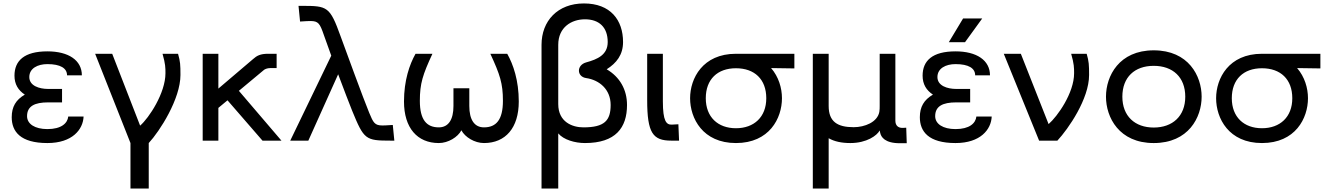

<svg xmlns="http://www.w3.org/2000/svg" viewBox="-20 -816 7721 1114"><path d="M255 14C400 14 462 -65 465 -140H376C372 -101 336 -67 255 -67C182 -67 137 -97 137 -142C137 -200 181 -222 259 -222H340V-300H259C208 -300 150 -318 150 -369C150 -419 198 -444 255 -444C331 -444 369 -420 369 -379H455C455 -466 378 -518 255 -518C121 -518 64 -464 64 -377C64 -327 86 -292 124 -267C72 -237 48 -196 48 -136C48 -53 98 14 255 14Z M843 278V14C907 -55 1027 -242 1027 -381C1027 -439 1026 -459 1013 -504H923C940 -445 940 -422 940 -391C940 -276 844 -131 793 -87L631 -504H532L737 14V278Z M1613 0 1366 -289 1510 -409C1515 -414 1530 -421 1548 -421H1585V-504H1535C1491 -504 1470 -493 1448 -473L1247 -302V-504H1156V0H1247V-190L1300 -234L1503 0Z M2243 -90C2227 -89 2212 -88 2199 -88C2154 -88 2146 -104 2122 -162C2090 -239 1980 -540 1956 -606C1894 -778 1880 -782 1733 -782H1712L1721 -691L1737 -692C1753 -693 1768 -694 1781 -694C1827 -694 1836 -680 1859 -613C1866 -592 1883 -547 1902 -493L1664 0H1769L1942 -385C1975 -297 2008 -211 2023 -174C2092 -6 2100 0 2247 0H2268L2259 -91Z M2526 14C2580 14 2636 -20 2657 -60C2678 -20 2734 14 2788 14C2913 14 2990 -74 2990 -227C2990 -349 2958 -442 2923 -504H2825C2881 -383 2898 -332 2898 -231C2898 -121 2859 -77 2788 -77C2732 -77 2703 -122 2703 -201V-304H2611V-201C2611 -122 2582 -77 2526 -77C2455 -77 2416 -121 2416 -231C2416 -332 2433 -383 2489 -504H2391C2356 -442 2324 -349 2324 -227C2324 -74 2401 14 2526 14Z M3500 -414C3557 -450 3595 -498 3595 -572C3595 -700 3522 -796 3368 -796C3215 -796 3122 -694 3122 -556V278H3219V-42C3250 -5 3316 14 3374 14C3552 14 3618 -75 3618 -207C3618 -295 3577 -369 3500 -414ZM3365 -77C3301 -77 3219 -108 3219 -212V-556C3219 -658 3296 -704 3374 -704C3455 -704 3506 -659 3506 -572C3506 -498 3447 -472 3381 -454C3324 -438 3326 -371 3381 -363C3457 -352 3523 -298 3523 -207C3523 -117 3488 -77 3365 -77Z M3920 0 3916 -95 3879 -93C3846 -91 3826 -113 3826 -228V-504H3735V-235C3735 -44 3768 0 3875 0Z M4250 -504C4057 -504 3984 -361 3984 -246C3984 -130 4057 14 4250 14C4444 14 4517 -130 4517 -246C4517 -305 4498 -370 4454 -421L4589 -419V-504ZM4250 -72C4145 -72 4075 -137 4075 -246C4075 -356 4143 -420 4250 -420C4358 -420 4426 -356 4426 -246C4426 -137 4355 -72 4250 -72Z M5218 -74C5191 -73 5175 -88 5175 -116V-504H5084V-202C5084 -191 5084 -178 5082 -167C5071 -107 4997 -78 4933 -78C4839 -78 4788 -110 4788 -201V-504H4696V278H4788V-14C4821 5 4863 14 4914 14C5009 14 5069 -30 5084 -59L5087 -45C5092 -21 5114 15 5201 15H5241L5238 -75Z M5568 -709 5485 -571H5579L5679 -709ZM5524 14C5669 14 5731 -65 5734 -140H5645C5641 -101 5605 -67 5524 -67C5451 -67 5406 -97 5406 -142C5406 -200 5450 -222 5528 -222H5609V-300H5528C5477 -300 5419 -318 5419 -369C5419 -419 5467 -444 5524 -444C5600 -444 5638 -420 5638 -379H5724C5724 -466 5647 -518 5524 -518C5390 -518 5333 -464 5333 -377C5333 -327 5355 -292 5393 -267C5341 -237 5317 -196 5317 -136C5317 -53 5367 14 5524 14Z M6115 0C6179 -69 6299 -242 6299 -381C6299 -439 6298 -459 6285 -504H6195C6212 -445 6212 -422 6212 -391C6212 -276 6115 -140 6064 -96L5903 -504H5804L6009 0Z M6674 14C6876 14 6952 -135 6952 -255C6952 -375 6876 -524 6674 -524C6473 -524 6397 -375 6397 -255C6397 -135 6473 14 6674 14ZM6674 -76C6565 -76 6492 -142 6492 -255C6492 -368 6563 -434 6674 -434C6785 -434 6857 -368 6857 -255C6857 -142 6783 -76 6674 -76Z M7302 -504C7109 -504 7036 -361 7036 -246C7036 -130 7109 14 7302 14C7496 14 7569 -130 7569 -246C7569 -305 7550 -370 7506 -421L7641 -419V-504ZM7302 -72C7197 -72 7127 -137 7127 -246C7127 -356 7195 -420 7302 -420C7410 -420 7478 -356 7478 -246C7478 -137 7407 -72 7302 -72Z"/></svg>

Font: Hibana SubMedium
Style: Regular
Weight: 500
Width: 6
Designer: pygmalion
Foundry: ybstudio
Version: Version 0.930;hotconv 1.0.109;makeotfexe 2.5.65596